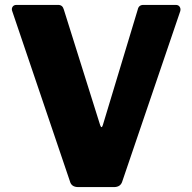

<svg xmlns="http://www.w3.org/2000/svg" viewBox="-20 -762 783 782"><path d="M696 -742Q707 -742 712 -734Q717 -726 714 -716L478 -23Q471 0 444 0H299Q271 0 265 -23L30 -716Q26 -726 31 -734Q36 -742 47 -742H217Q235 -742 240 -723L388 -252Q394 -236 399 -253L541 -723Q545 -742 564 -742H696Z"/></svg>

Font: Libre Franklin Thin ExtraBold
Style: Regular
Weight: 800
Version: Version 3.000